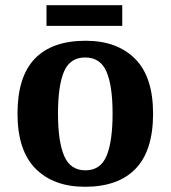

<svg xmlns="http://www.w3.org/2000/svg" viewBox="-20 -705 653 735"><path d="M305 10Q185 10 116 -59.5Q47 -129 47 -270Q47 -411 113 -480Q179 -549 308 -549Q428 -549 497 -480Q566 -411 566 -270Q566 -129 499.5 -59.5Q433 10 305 10ZM307 -53Q365 -53 388 -108.5Q411 -164 411 -270Q411 -377 387.5 -431Q364 -485 306 -485Q248 -485 225 -431Q202 -377 202 -270Q202 -164 225.5 -108.5Q249 -53 307 -53ZM158 -606V-685H448V-606Z"/></svg>

Font: Noto Serif Toto
Style: Bold
Weight: 700
Designer: Monotype Design Team
Foundry: Monotype Imaging Inc.
Version: Version 2.001; ttfautohint (v1.8.4.7-5d5b)